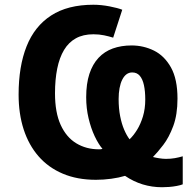

<svg xmlns="http://www.w3.org/2000/svg" viewBox="-20 -745 817 806"><path d="M725.1 -331.1Q725.1 -263.7 707.3 -215.8Q689.5 -168 665.3 -136.5Q641.1 -105 622.1 -85.9Q633.3 -83 648.4 -80.6Q663.6 -78.1 676.8 -78.1Q697.3 -78.1 713.9 -81.1Q730.5 -84 747.1 -88.9V28.8Q737.3 32.7 721.7 35.6Q706.1 38.6 689.7 39.8Q673.3 41 660.2 41Q618.2 41 579.1 29.1Q540 17.1 504.9 -6.8Q479.5 1 447 5.4Q414.6 9.8 382.8 9.8Q304.2 9.8 243.7 -15.9Q183.1 -41.5 141.8 -88.9Q100.6 -136.2 79.3 -201.9Q58.1 -267.6 58.1 -348.1Q58.1 -466.3 91.6 -550.5Q125 -634.8 194.6 -679.9Q264.2 -725.1 372.1 -725.1Q404.3 -725.1 439.7 -718.3Q475.1 -711.4 493.2 -704.1L455.1 -586.9Q438 -592.3 417.2 -596.7Q396.5 -601.1 372.1 -601.1Q329.1 -601.1 298.6 -584.2Q268.1 -567.4 248.8 -535.2Q229.5 -502.9 220.2 -457Q210.9 -411.1 210.9 -353Q210.9 -272.9 234.6 -220.9Q258.3 -168.9 300 -143.6Q341.8 -118.2 395 -118.2Q398.9 -118.2 402.8 -118.4Q406.7 -118.7 410.2 -120.1Q393.1 -140.1 377.4 -173.3Q361.8 -206.5 351.8 -248.5Q341.8 -290.5 341.8 -336.9Q341.8 -393.6 355.2 -434.6Q368.7 -475.6 393.6 -502.2Q418.5 -528.8 453.6 -541.5Q488.8 -554.2 532.2 -554.2Q582.5 -554.2 626.5 -532.5Q670.4 -510.7 697.8 -461.7Q725.1 -412.6 725.1 -331.1ZM589.8 -327.1Q589.8 -362.3 584.2 -387.7Q578.6 -413.1 566.7 -427Q554.7 -440.9 535.2 -440.9Q521.5 -440.9 511 -433.1Q500.5 -425.3 493.2 -410.6Q485.8 -396 481.9 -375.2Q478 -354.5 478 -329.1Q478 -289.6 484.4 -257.3Q490.7 -225.1 501.2 -200.7Q511.7 -176.3 523.9 -160.2Q540 -175.3 555.2 -199.7Q570.3 -224.1 580.1 -256.3Q589.8 -288.6 589.8 -327.1Z"/></svg>

Font: Wonky
Style: Regular
Weight: 400
Designer: Monotype Design Team
Foundry: Monotype Imaging Inc.
Version: Version 3.000